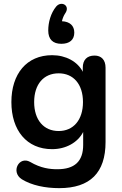

<svg xmlns="http://www.w3.org/2000/svg" viewBox="-20 -785 632 995"><path d="M287 190C447 190 527 110 527 -49V-434C527 -475 505 -497 470 -497C431 -497 409 -475 409 -434V-413C382 -466 321 -499 250 -499C118 -499 39 -402 39 -256C39 -110 118 -12 250 -12C321 -12 383 -46 411 -101V-34C411 52 366 92 277 92C239 92 192 87 136 54C79 22 34 106 93 144C145 176 215 190 287 190ZM284 -106C206 -106 157 -164 157 -256C157 -348 206 -405 284 -405C361 -405 410 -348 410 -256C410 -164 361 -106 284 -106ZM298 -558C341 -558 365 -579 365 -616C365 -652 342 -673 301 -675C304 -689 310 -704 318 -716C346 -756 298 -783 271 -751C243 -717 230 -669 230 -627C230 -581 254 -558 298 -558Z"/></svg>

Font: SN Pro SemiBold
Style: Regular
Weight: 600
Designer: Tobias Whetton
Foundry: Supernotes
Version: Version 1.003;Glyphs 3.3 (3324)